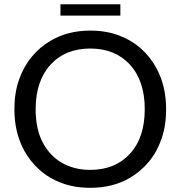

<svg xmlns="http://www.w3.org/2000/svg" viewBox="-20 -867 840 894"><path d="M400.5 7.5Q327 7.5 267.8 -14.5Q208.5 -36.5 164.2 -76Q120 -115.5 91.5 -168Q47 -251 47 -358.5Q47 -433.5 68.2 -494.8Q89.5 -556 127.2 -602Q165 -648 216 -677.5Q295.5 -724.5 400.5 -724.5Q474 -724.5 533.2 -702.2Q592.5 -680 636.8 -640.5Q681 -601 709 -548.5Q753.5 -466 753.5 -358.5Q753.5 -283 732.5 -221.8Q711.5 -160.5 673.8 -114.8Q636 -69 585 -39Q506 7.5 400.5 7.5ZM400.5 -76Q516 -76 585 -151Q654 -226 654 -358.5Q654 -490.5 585 -566Q516 -641 400.5 -641Q283.5 -641 214.8 -565.2Q146 -489.5 146 -358.5Q146 -266 178.8 -204Q211.5 -142 266.5 -110Q324 -76 400.5 -76ZM540.5 -794.5H261.5V-847H540.5Z"/></svg>

Font: Verano Sans
Style: Regular
Weight: 400
Designer: Lukasz Dziedzic with Adam Twardoch and Botio Nikoltchev
Foundry: tyPoland Lukasz Dziedzic
Version: Version 3.001;December 28, 2019;FontCreator 12.0.0.2547 64-b